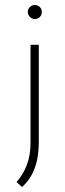

<svg xmlns="http://www.w3.org/2000/svg" viewBox="-20 -563 260 767"><path d="M68 184 46 164Q71 137 86.5 97.5Q102 58 102 8V-384H135V6Q135 66 118 110.5Q101 155 68 184ZM91 -516Q91 -527 99.5 -535Q108 -543 119 -543Q131 -543 139 -535Q147 -527 147 -515Q147 -503 139 -495Q131 -487 119 -487Q108 -487 99.5 -495.5Q91 -504 91 -516Z"/></svg>

Font: Josefin Sans Thin ExtraLight
Style: Regular
Weight: 250
Version: Version 2.001